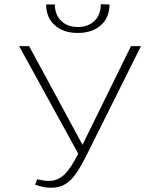

<svg xmlns="http://www.w3.org/2000/svg" viewBox="-20 -875 729 903"><path d="M197 -854H238Q238 -806 267.5 -777Q297 -748 346 -748Q395 -748 424.5 -777Q454 -806 454 -855L495 -854Q495 -793 454.5 -756.5Q414 -720 346 -720Q278 -720 237.5 -756.5Q197 -793 197 -854ZM643 -658 393 -157Q363 -96 339 -61Q315 -26 287 -9Q259 8 221 8Q184 8 145 -7L155 -32Q187 -24 208 -24Q250 -24 281 -52.5Q312 -81 348 -152L70 -658H117L368 -194L596 -658Z"/></svg>

Font: Ysabeau Infant Light
Style: Regular
Weight: 300
Designer: Christian Thalmann (Catharsis Fonts)
Version: Version 0.003